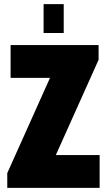

<svg xmlns="http://www.w3.org/2000/svg" viewBox="-20 -905 515 925"><path d="M190 -746V-885H287V-746ZM15 0V-71L221 -530H31V-688H455V-617L249 -158H460V0Z"/></svg>

Font: Archivo ExtraCondensed Black
Style: Regular
Weight: 900
Width: 2
Designer: Hector Gatti
Foundry: Omnibus-Type
Version: Version 2.001; ttfautohint (v1.8.3)